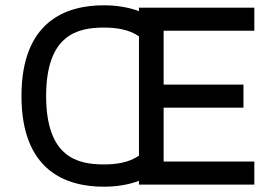

<svg xmlns="http://www.w3.org/2000/svg" viewBox="-20 -696 1044 724"><path d="M939 -580V-667H504V-654C461 -670 415 -676 371 -676C230 -676 61 -617 61 -334C61 -51 230 8 371 8C415 8 461 2 504 -14V0H939V-87H597V-290H898V-377H597V-580H939ZM371 -76C270 -76 154 -105 154 -334C154 -563 270 -592 371 -592C416 -592 465 -586 504 -559V-109C465 -82 416 -76 371 -76Z"/></svg>

Font: Maven Pro
Style: Medium
Weight: 500
Designer: Joe Prince
Foundry: Joe Prince
Version: Version 1.003